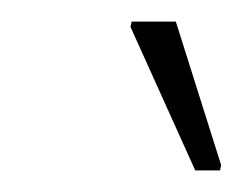

<svg xmlns="http://www.w3.org/2000/svg" viewBox="-20 -753 225 178"><path d="M161 -595 101 -728 102 -733H143L185 -600L184 -595Z"/></svg>

Font: Saira SemiCondensed Thin
Style: Italic
Weight: 250
Width: 4
Italic angle: -12°
Designer: Hector Gatti with collaboration of the Omnibus-Type team
Foundry: Omnibus-Type
Version: Version 1.101